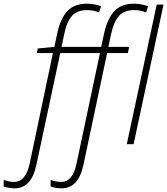

<svg xmlns="http://www.w3.org/2000/svg" viewBox="-143 -785 910 1045"><path d="M-64 240Q-78 240 -95.5 237Q-113 234 -123 230V194Q-95 205 -66 205Q-2 205 19 103L145 -496H58L62 -521L153 -530L169 -605Q186 -684 223.5 -724.5Q261 -765 331 -765Q354 -765 374 -760.5Q394 -756 407 -751L396 -717Q367 -730 331 -730Q278 -730 249.5 -699.5Q221 -669 207 -601L192 -530H408L424 -605Q442 -684 479.5 -724.5Q517 -765 587 -765Q610 -765 629.5 -760.5Q649 -756 663 -751L652 -717Q637 -724 620.5 -727Q604 -730 587 -730Q534 -730 505.5 -699.5Q477 -669 462 -601L447 -530H560L553 -496H440L312 108Q298 176 268 208Q238 240 191 240Q177 240 159.5 237Q142 234 132 230L133 194Q160 205 190 205Q254 205 274 103L401 -496H185L56 108Q42 176 12 208Q-18 240 -64 240ZM547 0 710 -760H747L584 0Z"/></svg>

Font: Noto Sans Disp ExtLt
Style: Italic
Weight: 200
Italic angle: -12°
Designer: Monotype Design Team
Foundry: Monotype Imaging Inc.
Version: Version 2.000;GOOG;noto-source:20170915:90ef993387c0